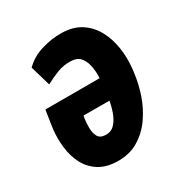

<svg xmlns="http://www.w3.org/2000/svg" viewBox="-134 -642 722 756"><g transform="rotate(-30 227.0 -264.0)"><path d="M248 -538.1Q300.8 -537.1 335.7 -513.9Q370.6 -490.7 390.6 -453.4Q410.6 -416 417.5 -371.3Q424.3 -326.7 419.9 -281.7L417.5 -261.7Q412.1 -214.4 395.8 -166.3Q379.4 -118.2 351.1 -77.9Q322.8 -37.6 281.5 -13.2Q240.2 11.2 185.1 9.8Q135.7 8.3 103 -12.9Q70.3 -34.2 52.7 -68.6Q35.2 -103 30.3 -144.8Q25.4 -186.5 30.3 -229L42.5 -309.1H370.1L353.5 -212.9L160.6 -213.4L158.2 -199.2Q155.8 -182.1 155.8 -159.7Q155.8 -137.2 164.6 -120.8Q173.3 -104.5 197.8 -103.5Q223.6 -102.5 239.7 -119.9Q255.9 -137.2 265.4 -163.8Q274.9 -190.4 279.1 -217.5Q283.2 -244.6 285.2 -262.2L287.1 -281.2Q289.6 -300.3 289.6 -324Q289.6 -347.7 284.2 -370.1Q278.8 -392.6 265.4 -407.7Q252 -422.9 225.6 -423.8Q192.4 -425.3 163.1 -414.1Q133.8 -402.8 105 -387.2L78.1 -479Q110.4 -511.2 157 -525.1Q203.6 -539.1 248 -538.1Z"/></g></svg>

Font: Roboto Condensed
Style: Bold Italic
Weight: 700
Italic angle: -12°
Designer: Christian Robertson
Foundry: Google
Version: Version 3.0